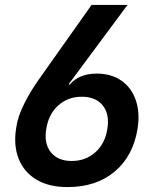

<svg xmlns="http://www.w3.org/2000/svg" viewBox="-20 -750 640 780"><path d="M254 10Q179 10 128.5 -20Q78 -50 56 -104.5Q34 -159 46 -232Q52 -276 79 -330Q106 -384 149 -443L352 -730H498L259 -408L263 -406Q301 -451 373 -451Q432 -451 473 -422.5Q514 -394 531.5 -343.5Q549 -293 539 -228Q521 -116 446 -53Q371 10 254 10ZM271 -96Q328 -96 367.5 -131.5Q407 -167 416 -226Q426 -286 397.5 -321.5Q369 -357 312 -357Q256 -357 216.5 -321.5Q177 -286 168 -226Q158 -167 186.5 -131.5Q215 -96 271 -96Z"/></svg>

Font: JetBrains Mono NL
Style: Bold Italic
Weight: 700
Italic angle: -9°
Designer: Philipp Nurullin, Konstantin Bulenkov
Foundry: JetBrains
Version: Version 2.304; ttfautohint (v1.8.4.7-5d5b)